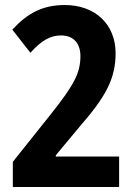

<svg xmlns="http://www.w3.org/2000/svg" viewBox="-20 -744 543 764"><path d="M454 0V-121H202V-126L296 -239C399 -357 440 -429 440 -532C440 -647 359 -724 238 -724C149 -724 89 -691 29 -626L101 -534C146 -584 181 -603 223 -603C272 -603 300 -572 300 -521C300 -454 275 -406 181 -288L31 -100V0Z"/></svg>

Font: Noto Sans Georgian Condensed Bold
Style: Regular
Weight: 700
Width: 3
Designer: Monotype Design Team, Akaki Razmadze
Foundry: Google LLC
Version: Version 2.005